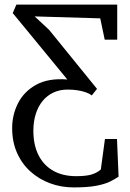

<svg xmlns="http://www.w3.org/2000/svg" viewBox="-20 -572 568 837"><path d="M301 245Q246.5 245 198 227Q149.5 209 112.2 175.2Q75 141.5 54 93.8Q33 46 33 -13.5Q33 -72 59 -122.8Q85 -173.5 138.2 -202.8Q191.5 -232 273.5 -225.5L35.5 -515L51.5 -552H491V-399H436.5L417 -492L131 -500.5L194 -442L403 -184.5L380 -156Q371 -163.5 355.2 -169.2Q339.5 -175 319.2 -178.2Q299 -181.5 275.5 -181.5Q240.5 -181.5 212.8 -168.5Q185 -155.5 165.5 -131.5Q146 -107.5 135.8 -74.8Q125.5 -42 125.5 -2Q125.5 60.5 148.2 105Q171 149.5 212.8 172.8Q254.5 196 312 196Q353.5 196 377.5 189.2Q401.5 182.5 419.5 167L437.5 34H490L497 198Q482 208.5 459.8 219.5Q437.5 230.5 399.8 237.8Q362 245 301 245Z"/></svg>

Font: Merriweather Light
Style: Regular
Weight: 300
Version: Version 2.100